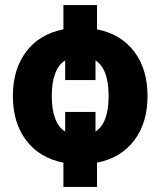

<svg xmlns="http://www.w3.org/2000/svg" viewBox="-20 -640 635 760"><path d="M364 -524Q459 -505 511.5 -435.5Q564 -366 564 -260Q564 -154 511.5 -84.5Q459 -15 364 4V100H231V4Q136 -15 83.5 -84.5Q31 -154 31 -260Q31 -366 83.5 -435.5Q136 -505 231 -524V-620H364ZM238 -119V-197H358V-119Q410 -153 410 -260Q410 -367 358 -401V-323H238V-401Q185 -367 185 -260Q185 -153 238 -119Z"/></svg>

Font: M PLUS 1p ExtraBold
Style: Regular
Weight: 800
Version: Version 1.062